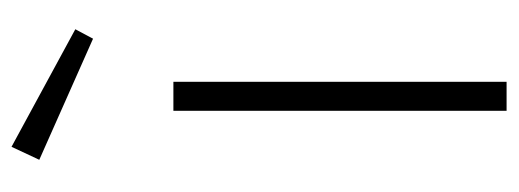

<svg xmlns="http://www.w3.org/2000/svg" viewBox="-296 -582 878 325"><g transform="rotate(-90 142.5 -419.0)"><path d="M57 -838 35 -791 240 -700 256 -730ZM167 -564H118V0H167Z"/></g></svg>

Font: Glow Sans SC Normal Light
Style: Regular
Weight: 300
Designer: Ryoko NISHIZUKA (kana, bopomofo & ideographs); Paul D. Hunt (Latin, Greek & Cyrillic); Sandoll Communications, Soo-young
Version: Version 0.93